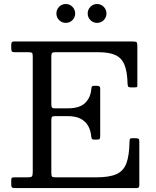

<svg xmlns="http://www.w3.org/2000/svg" viewBox="-20 -962 798 982"><path d="M123 -695Q138.5 -695 143 -692.2Q147.5 -689.5 147.5 -674V-83Q147.5 -64.5 143.2 -59.8Q139 -55 120.5 -55H55.5Q45.5 -55 41.5 -53Q37.5 -51 37.5 -41V-18Q37.5 -6 42 -3Q46.5 0 57.5 0H676.5Q686.5 0 689.5 -3.2Q692.5 -6.5 692.5 -17V-240Q692.5 -250 687.8 -252.5Q683 -255 673.5 -255H654.5Q648 -255 645.2 -252Q642.5 -249 642.5 -239Q641.5 -167 626.5 -127Q611.5 -87 575 -71Q538.5 -55 472.5 -55H264.5Q250 -55 246.2 -59Q242.5 -63 242.5 -77V-346Q242.5 -359.5 245.5 -363.8Q248.5 -368 261.5 -368H327.5Q367.5 -368 392.8 -354.5Q418 -341 431 -317.8Q444 -294.5 446.5 -265Q447.5 -253.5 451.5 -250.8Q455.5 -248 460 -248H476.5Q487.5 -248 490 -252Q492.5 -256 492.5 -268V-508Q492.5 -516.5 489 -519.8Q485.5 -523 477 -523H460.5Q453 -523 450.5 -520Q448 -517 447 -507Q443.5 -463 415.5 -435.5Q387.5 -408 327.5 -408H259.5Q247.5 -408 245 -413.5Q242.5 -419 242.5 -430V-673Q242.5 -687.5 246.8 -691.2Q251 -695 264.5 -695H482.5Q538.5 -695 570.5 -680.2Q602.5 -665.5 616.8 -630.2Q631 -595 632.5 -534Q633 -524.5 635.2 -519.8Q637.5 -515 648.5 -515H668.5Q681.5 -515 682 -519Q682.5 -523 682.5 -535V-726Q682.5 -743.5 677.8 -746.8Q673 -750 655.5 -750H54.5Q43.5 -750 40.5 -746.2Q37.5 -742.5 37.5 -731V-716Q37.5 -704.5 40.2 -699.8Q43 -695 55.5 -695ZM476.5 -845Q496.5 -845 510.5 -859Q524.5 -873 524.5 -893Q524.5 -913 510.5 -927.2Q496.5 -941.5 476.5 -941.5Q456.5 -941.5 442.5 -927.2Q428.5 -913 428.5 -893Q428.5 -873 442.5 -859Q456.5 -845 476.5 -845ZM316.5 -845Q336.5 -845 350.5 -859Q364.5 -873 364.5 -893Q364.5 -913 350.5 -927.2Q336.5 -941.5 316.5 -941.5Q296.5 -941.5 282.5 -927.2Q268.5 -913 268.5 -893Q268.5 -873 282.5 -859Q296.5 -845 316.5 -845Z"/></svg>

Font: Besley
Style: Regular
Weight: 400
Designer: Owen Earl
Foundry: indestructible type*
Version: Version 4.000